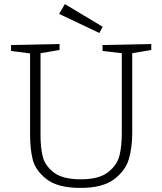

<svg xmlns="http://www.w3.org/2000/svg" viewBox="-20 -910 792 938"><path d="M719 -695V-666L626 -650V-259Q626 -190 609.5 -133Q593 -76 537 -34Q481 8 374 8Q261 8 206.5 -35.5Q152 -79 139.5 -132Q127 -185 127 -249V-649L34 -661V-690L271 -695V-666L178 -650V-249Q178 -190 188.5 -146Q199 -102 242 -68Q285 -34 374 -34Q465 -34 509 -69.5Q553 -105 564 -151Q575 -197 575 -259V-650L481 -661V-690ZM482 -779 465 -749 269 -842 297 -890Z"/></svg>

Font: Bitter Pro Light
Style: Regular
Weight: 300
Designer: Sol Matas, and Bitter project Authors
Foundry: Sol Matas
Version: Version 1.010